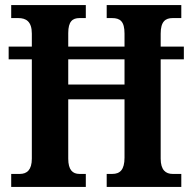

<svg xmlns="http://www.w3.org/2000/svg" viewBox="-20 -734 756 754"><path d="M24 0H317V-51H292C265 -51 248 -67 248 -111V-344H469V-115C469 -67 451 -51 421 -51H399V0H692V-51H658C631 -51 611 -66 611 -111V-501H702V-551H611V-602C611 -650 630 -663 658 -663H692V-714H399V-663H420C452 -663 469 -650 469 -602V-551H248V-604C248 -650 265 -663 292 -663H317V-714H24V-663H52C82 -663 105 -650 105 -602V-551H14V-501H105V-111C105 -67 86 -51 58 -51H24ZM248 -402V-501H469V-402Z"/></svg>

Font: Noto Serif Devanagari Condensed
Style: Bold
Weight: 700
Width: 3
Designer: Universal Thirst, Indian Type Foundry and the Monotype Design Team
Foundry: Monotype Imaging Inc.
Version: Version 2.004